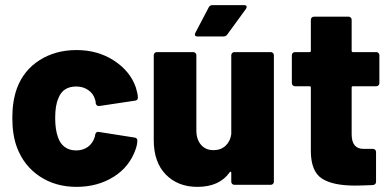

<svg xmlns="http://www.w3.org/2000/svg" viewBox="-20 -720 1521 748"><path d="M46 -146Q28 -194 28 -261Q28 -326 46 -376Q72 -446 134 -485.5Q196 -525 278 -525Q361 -525 424 -484Q487 -443 509 -380Q517 -354 517 -341V-339Q517 -330 507 -328L367 -307H365Q356 -307 353 -317Q353 -327 350 -333Q344 -355 324 -369Q304 -383 277 -383Q224 -383 207 -336Q195 -309 195 -260Q195 -215 206 -185Q214 -161 232 -147.5Q250 -134 277 -134Q303 -134 322 -147.5Q341 -161 349 -186Q350 -188 350 -192Q351 -193 351 -196Q354 -208 365 -206L505 -184Q515 -182 515 -173Q515 -158 509 -140Q485 -70 422.5 -31Q360 8 278 8Q196 8 134.5 -33Q73 -74 46 -146Z M893 -517H1035Q1040 -517 1043.5 -513.5Q1047 -510 1047 -505V-12Q1047 -7 1043.5 -3.5Q1040 0 1035 0H893Q888 0 884.5 -3.5Q881 -7 881 -12V-47Q881 -50 879 -51Q877 -52 875 -49Q835 8 749 8Q673 8 626 -40Q579 -88 579 -174V-505Q579 -510 582.5 -513.5Q586 -517 591 -517H733Q738 -517 741.5 -513.5Q745 -510 745 -505V-212Q745 -177 763 -156Q781 -135 812 -135Q840 -135 858.5 -152Q877 -169 881 -197V-505Q881 -510 884.5 -513.5Q888 -517 893 -517ZM808 -700H931Q941 -700 941 -693Q941 -690 938 -685L865 -585Q860 -578 851 -578H749Q742 -578 740 -582Q738 -586 741 -592L793 -691Q797 -700 808 -700Z M1446 -384H1355Q1350 -384 1350 -379V-197Q1350 -140 1396 -140H1433Q1438 -140 1441.5 -136.5Q1445 -133 1445 -128V-12Q1445 -1 1433 1Q1385 3 1363 3Q1276 3 1234 -24.5Q1192 -52 1191 -129V-379Q1191 -384 1186 -384H1129Q1124 -384 1120.5 -387.5Q1117 -391 1117 -396V-505Q1117 -510 1120.5 -513.5Q1124 -517 1129 -517H1186Q1191 -517 1191 -522V-643Q1191 -648 1194.5 -651.5Q1198 -655 1203 -655H1338Q1343 -655 1346.5 -651.5Q1350 -648 1350 -643V-522Q1350 -517 1355 -517H1446Q1451 -517 1454.5 -513.5Q1458 -510 1458 -505V-396Q1458 -391 1454.5 -387.5Q1451 -384 1446 -384Z"/></svg>

Font: BARLOWEXTRABOLD
Style: Regular
Weight: 800
Designer: Jeremy Tribby
Foundry: Tribby Type
Version: Version 1.422